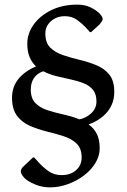

<svg xmlns="http://www.w3.org/2000/svg" viewBox="-20 -690 548 830"><path d="M196 120Q162 120 132 107.5Q102 95 86 80Q69 61 70 50Q70 46 73 40Q76 34 83 28L122 -9H128L148 13Q165 32 189 49.5Q213 67 247 67Q285 67 309 45.5Q333 24 333 -9Q333 -48 311.5 -69Q290 -90 255.5 -101Q221 -112 182.5 -121.5Q144 -131 109.5 -146Q75 -161 53.5 -189.5Q32 -218 32 -268Q32 -315 60 -349Q88 -383 136 -403Q119 -418 108.5 -442Q98 -466 98 -501Q98 -546 126 -584.5Q154 -623 202.5 -646.5Q251 -670 314 -670Q346 -670 369.5 -659Q393 -648 408 -634Q424 -618 424 -607Q422 -598 411 -585L374 -551H369L350 -572Q334 -589 312.5 -604.5Q291 -620 260 -620Q225 -620 200.5 -598.5Q176 -577 176 -545Q176 -505 197.5 -484Q219 -463 253 -451.5Q287 -440 325 -431Q363 -422 397 -408Q431 -394 452.5 -367.5Q474 -341 474 -293Q474 -243 444.5 -207Q415 -171 363 -152Q385 -137 398 -112Q411 -87 411 -49Q411 -16 392.5 14.5Q374 45 343 68.5Q312 92 273.5 106Q235 120 196 120ZM113 -303Q113 -265 133 -244.5Q153 -224 185.5 -213.5Q218 -203 254.5 -195Q291 -187 324 -174Q353 -180 375 -201Q397 -222 397 -251Q397 -283 382 -301.5Q367 -320 342 -330Q317 -340 286.5 -346.5Q256 -353 225 -360.5Q194 -368 167 -382Q139 -372 126 -351.5Q113 -331 113 -303Z"/></svg>

Font: Spectral SC Medium
Style: Regular
Weight: 500
Designer: Jean-Baptiste Levee
Foundry: Production Type
Version: Version 2.001